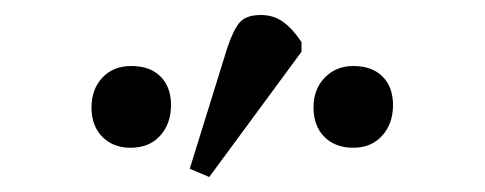

<svg xmlns="http://www.w3.org/2000/svg" viewBox="-20 -821 647 256"><path d="M259 -585 233 -596 283 -757Q291 -781 299.5 -791Q308 -801 328 -801Q344 -801 356.5 -792.5Q369 -784 382 -765V-752ZM154 -624Q131 -624 116.5 -638.5Q102 -653 102 -678Q102 -702 116.5 -717.5Q131 -733 155 -733Q180 -733 194 -719Q208 -705 208 -681Q208 -656 193.5 -640Q179 -624 154 -624ZM451 -624Q427 -624 412.5 -638.5Q398 -653 398 -678Q398 -702 413 -717.5Q428 -733 451 -733Q476 -733 490 -719Q504 -705 504 -681Q504 -656 489.5 -640Q475 -624 451 -624Z"/></svg>

Font: Literata 18pt Light
Style: Regular
Weight: 300
Designer: Latin by Veronika Burian and Jose Scaglione. Greek by Irene Vlachou. Cyrillic by Vera Evstafieva.
Foundry: TypeTogether
Version: Version 3.103;gftools[0.9.29]